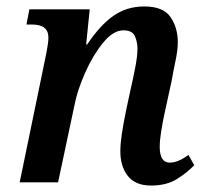

<svg xmlns="http://www.w3.org/2000/svg" viewBox="-20 -565 633 595"><path d="M448 10Q496 10 528 -10Q560 -30 582 -53L564 -85Q532 -61 506 -61Q475 -61 475 -110Q475 -130 479.5 -158Q484 -186 490 -214L512 -315Q517 -344 524 -377Q531 -410 531 -434Q531 -479 508.5 -512Q486 -545 427 -545Q373 -545 331.5 -516Q290 -487 250 -427H247L258 -536H71L62 -489H79Q130 -489 130 -449Q130 -438 128 -426Q126 -414 124 -402L41 0H160L211 -240Q220 -286 244 -340Q268 -394 299.5 -432.5Q331 -471 362 -471Q390 -471 398 -453Q406 -435 406 -413Q406 -390 398 -350Q390 -310 386 -294L371 -224Q353 -137 353 -100Q352 -51 375.5 -20.5Q399 10 448 10Z"/></svg>

Font: Noto Serif SemiCondensed Semi
Style: Italic
Weight: 600
Width: 4
Italic angle: -12°
Designer: Monotype Design Team
Foundry: Monotype Imaging Inc.
Version: Version 1.901